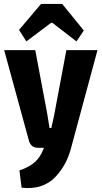

<svg xmlns="http://www.w3.org/2000/svg" viewBox="-20 -746 514 969"><path d="M113 -537 76 -595 187 -726H294L403 -592L366 -537L244 -631H238ZM472 -493 337 7Q326 47 307.5 81Q289 115 260 146.5Q231 178 187 193Q143 208 89 201L78 114Q127 98 156 72Q185 46 200 4L202 0H173Q136 0 126 -36L1 -493H158L218 -174Q219 -171 230 -100H239Q248 -138 255 -174L315 -493Z"/></svg>

Font: exo2condensed_b
Style: Bold
Weight: 700
Width: 3
Designer: Natanael Gama
Version: Version 1.001;PS 001.001;hotconv 1.0.70;makeotf.lib2.5.58329